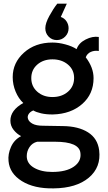

<svg xmlns="http://www.w3.org/2000/svg" viewBox="-20 -790 596 1055"><path d="M314 -696.8Q333.5 -690.4 345.2 -673.1Q356.9 -655.8 356.9 -634.8Q356.9 -607.9 338.1 -588.9Q319.3 -569.8 292 -569.8Q265.6 -569.8 247.3 -588.6Q229 -607.4 229 -634.8Q229 -662.1 251.2 -702.6Q273.4 -743.2 294.9 -770H347.2ZM274.9 245.1Q167.5 247.1 100.1 205.1Q32.7 163.1 26.9 95.2Q22.9 56.6 40.5 17.1Q58.1 -22.5 96.2 -42Q72.8 -53.7 54.9 -76.2Q37.1 -98.6 37.1 -127Q37.1 -184.6 107.9 -224.1Q82 -248 65.9 -286.4Q49.8 -324.7 49.8 -366.2Q49.8 -445.3 111.6 -500.7Q173.3 -556.2 268.1 -556.2Q301.8 -556.2 339.1 -546.1Q376.5 -536.1 400.9 -520Q412.6 -553.7 450.7 -573Q488.8 -592.3 522.9 -586.9V-509.8Q499.5 -513.7 479.2 -504.9Q459 -496.1 451.2 -475.1Q494.1 -418.9 494.1 -360.8Q494.1 -272.9 431.4 -218.3Q368.7 -163.6 271 -161.1Q234.9 -160.6 206.3 -167.2Q177.7 -173.8 163.1 -183.1Q146 -176.3 137.7 -163.6Q129.4 -150.9 133.8 -137.2Q138.7 -121.1 158.9 -110.1Q179.2 -99.1 216.8 -99.1L326.2 -97.2Q411.1 -96.2 463.9 -62.7Q516.6 -29.3 524.9 36.1Q536.1 128.9 468 186.3Q399.9 243.7 274.9 245.1ZM387.2 -361.8Q387.2 -406.7 353.3 -435.3Q319.3 -463.9 268.1 -463.9Q217.8 -463.9 184.8 -435.1Q151.9 -406.2 151.9 -360.8Q151.9 -315.4 184.8 -286.1Q217.8 -256.8 268.1 -256.8Q319.8 -256.8 353.5 -286.1Q387.2 -315.4 387.2 -361.8ZM421.9 50.8Q415.5 -11.2 282.2 -11.2H184.1Q157.2 -4.4 142.1 18.3Q127 41 127 67.9Q127 108.4 166.7 131.6Q206.5 154.8 267.1 154.8Q343.8 154.8 385.7 125.7Q427.7 96.7 421.9 50.8Z"/></svg>

Font: Oakes Grotesk Medium
Style: Regular
Weight: 500
Designer: Samuel Oakes
Foundry: Samuel Oakes
Version: Version 1.000;PS 001.000;hotconv 1.0.88;makeotf.lib2.5.64775